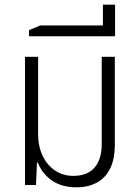

<svg xmlns="http://www.w3.org/2000/svg" viewBox="-20 -791 590 821"><path d="M307 10Q245 10 203 -18.5Q161 -47 142 -95H138L134 0H87V-548H143V-218Q143 -166 162 -125.5Q181 -85 215 -62Q249 -39 294 -39Q353 -39 384 -74Q415 -109 415 -177V-548H471V-173Q471 -110 450.5 -69.5Q430 -29 393 -9.5Q356 10 307 10Z M104 -636V-662L152 -682H472V-636ZM420 -664V-771H472V-664Z"/></svg>

Font: Noto Sans Thai SemiCondensed Light
Style: Regular
Weight: 300
Width: 4
Designer: Monotype Design Team
Foundry: Monotype Imaging Inc.
Version: Version 2.001